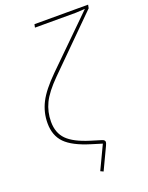

<svg xmlns="http://www.w3.org/2000/svg" viewBox="-165 -823 822 1066"><g transform="rotate(-20 246.5 -290.0)"><path d="M172 -721 176 -740H493L489 -720L191 -424Q126 -359 101.5 -308Q77 -257 77 -199Q77 -133 116 -93.5Q155 -54 246 -26L308 -7Q325 -2 325 10Q325 16 318 31L257 160L240 152L306 13L244 -6Q142 -37 99 -81Q56 -125 56 -198Q56 -262 85 -319Q114 -376 188 -449L467 -723V-724L413 -721Z"/></g></svg>

Font: IBM Plex Sans Thin
Style: Italic
Weight: 100
Italic angle: -11.31°
Designer: Mike Abbink, Paul van der Laan, Pieter van Rosmalen
Foundry: Bold Monday
Version: Version 3.0